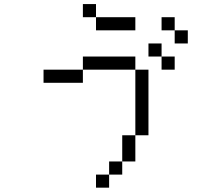

<svg xmlns="http://www.w3.org/2000/svg" viewBox="-20 -832 1040 915"><path d="M812.5 -500V-562.5H750V-500ZM875 -625V-687.5H812.5V-625ZM625 -687.5V-750H437.5V-687.5ZM500 0H437.5V62.5H500ZM500 0H562.5V-62.5H500ZM562.5 -62.5H625Q625 -62.5 625 -187.5H562.5Q562.5 -187.5 562.5 -62.5ZM625 -187.5H687.5V-500H625ZM375 -500H187.5V-437.5H375ZM375 -500H625V-562.5H375ZM750 -562.5V-625H687.5V-562.5ZM812.5 -687.5V-750H750V-687.5ZM437.5 -750V-812.5H375V-750Z"/></svg>

Font: Unifont
Style: Regular
Weight: 500
Version: Version 15.1.04